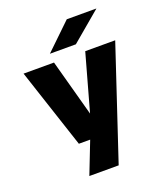

<svg xmlns="http://www.w3.org/2000/svg" viewBox="-162 -823 975 1132"><g transform="rotate(-20 325.0 -257.0)"><path d="M201 200 293 -36 359 0H208L43 -500H234L345 -93H316.5L430 -500H618L385 200ZM392 -557H229L392 -714H578Z"/></g></svg>

Font: Trispace Thin ExtraBold
Style: Regular
Weight: 800
Version: Version 1.210